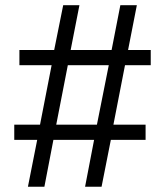

<svg xmlns="http://www.w3.org/2000/svg" viewBox="-20 -711 628 731"><path d="M86.3 0H149L183.3 -178.4H338.2L303.9 0H366.7L402 -178.4H534.3V-236.3H411.8L455.9 -462.7H553.9V-520.6H467.6L501 -691.2H438.2L404.9 -520.6H249L282.4 -691.2H220.6L186.3 -520.6H53.9V-462.7H176.5L132.4 -236.3H34.3V-178.4H121.6ZM194.1 -236.3 238.2 -462.7H394.1L349 -236.3Z"/></svg>

Font: LL Pando Sans
Style: Regular
Weight: 400
Designer: Joshua Smith
Foundry: Joshua Smith
Version: Version 1.000;Glyphs 3.2.1 (3258)